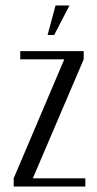

<svg xmlns="http://www.w3.org/2000/svg" viewBox="-20 -682 354 702"><path d="M30 0V-30L215 -465H54V-495H286V-465L100 -30H292V0ZM154 -554 183 -662H234L178 -554Z"/></svg>

Font: Moniqa Paragraph
Style: Regular
Weight: 400
Designer: Rajesh Rajput
Foundry: Rajesh Rajput
Version: Version 1.000